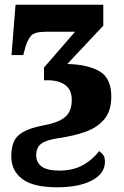

<svg xmlns="http://www.w3.org/2000/svg" viewBox="-20 -556 529 816"><path d="M223 240Q122 240 75 205Q28 170 28 108Q28 73 38 48Q48 23 76.5 6Q105 -11 159 -22Q227 -34 256 -58Q285 -82 285 -131Q285 -174 257.5 -194.5Q230 -215 180 -215H167V-269L299 -421H174Q127 -421 112 -404Q97 -387 88 -356L79 -322H29L46 -536H419V-447L266 -284Q353 -282 403 -253Q453 -224 453 -145Q453 -85 423.5 -49.5Q394 -14 343.5 4Q293 22 229 31Q176 39 155 55Q134 71 134 104Q134 135 157.5 152Q181 169 232 169Q292 169 334.5 144.5Q377 120 401 86Q409 91 417.5 101Q426 111 426 131Q426 182 370.5 211Q315 240 223 240Z"/></svg>

Font: Noto Serif Condensed Black
Style: Regular
Weight: 900
Width: 3
Designer: Monotype Design Team
Foundry: Monotype Imaging Inc.
Version: Version 2.015; ttfautohint (v1.8.4.7-5d5b)